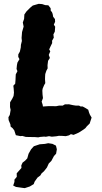

<svg xmlns="http://www.w3.org/2000/svg" viewBox="-20 -696 529 993"><path d="M202 -145.2 232 -147.2 251 -147 270.6 -146.8 286.4 -150 304.4 -149.8 315.8 -156.4 337 -156.6 357.2 -152.2 371.2 -150 388.8 -149.8 396.8 -145.4H407.4L424.4 -136L436.4 -128.4L440.4 -114.4L444.8 -103.2L453.8 -87.8L443.6 -56.8L429.4 -43.2L421.6 -33.2L412.6 -26.4L392.4 -13.2L384.4 -8.8L360.4 1.6L346.8 -2.2L336.8 4L320.2 8.2L301.6 6.8L284.2 6.4L271.4 8.8L247.8 11L233.6 8.2L217 11.4L208.6 10.4L187.4 12.2L178 14.4L160.6 13L147.6 12.8L113.8 12.2L95.4 7L85.6 8L62 3.2L57.8 -9.4L53.8 -21.8L44.8 -33.4L35.2 -40.8L33.6 -53.2L24.6 -75L23.6 -89.8L30.6 -101.6L35 -127.6L31.8 -142.6L32.2 -167L43.4 -185.6L50.2 -199.6L52.2 -217L50.6 -239.4L49 -252.8L58.6 -263L60.2 -282.2L60.8 -296.6L61.6 -311.6L70.2 -327.8L65.6 -339.4L67.6 -359.2L70.2 -372.4L80.6 -390L74.4 -401.8L74.6 -414.8L82.6 -428.8L87.4 -450L88.2 -464.2L93.2 -484.2L91.6 -499.8L93 -516.8L94 -530.2L97.6 -542.6L102.2 -558.4L98 -579.6L104.6 -598.2L106 -621.2L116.8 -636.8L136.2 -656.2L149.6 -667.4L180.2 -676.2L198 -674.8L213.8 -669.6L230 -668.6L241.8 -653.6L242.4 -640.6L248.8 -633.4L252.4 -623.6L255 -609L264.2 -597.4L265 -583.4L258.4 -568.4L265.4 -557.8L263.4 -532.2L256.2 -518.2L258.2 -501L249.4 -485.6L249.8 -473.2L240.8 -454.8L234.4 -440.4L240 -430.6L232.2 -412L238 -396.2L228.6 -381.4L225.8 -358.8L226.4 -342.4L219.8 -330.2L214 -312.8L213.2 -299.8L212.8 -286L214.2 -266L208.4 -256.2L200.6 -237.6L199 -227.8L200 -207L202.2 -188.8L195.4 -170.4L200.6 -154.4ZM108 277 93.8 275.2 62.6 270.8 48.2 263.6 54.6 245 54.8 232.8 66.8 218.8 66.4 200.2 91 172.6 90 159.8 96.8 145 109.8 135 121 123.2 127.8 99 140.8 76.2 155 60.4 185.4 50.2 212.2 48.2 229.4 44.6 251.2 48 269.4 57.2 274 76 270.2 98.8 259 111 245.6 136.2 232.2 149.6 222.8 170.2 207.6 189.6 194.8 201 188.4 211.8 174 222.4 159 243.6 154.4 256.2 134.2 268.4Z"/></svg>

Font: Winky Rough
Style: Italic
Weight: 400
Italic angle: -8.97852°
Designer: Simon Atzbach
Foundry: typofactur
Version: Version 1.206